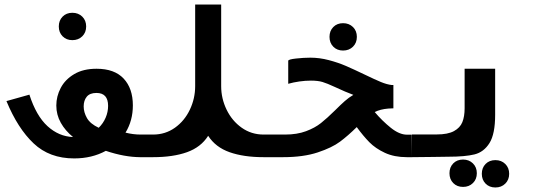

<svg xmlns="http://www.w3.org/2000/svg" viewBox="-20 -695 2440 849"><path d="M8.5 -248 110 -276.5Q140 -183 190 -137.2Q240 -91.5 303 -89Q268.5 -117 248.8 -152.2Q229 -187.5 229 -228.5Q229 -269 248.5 -306.2Q268 -343.5 308 -367.2Q348 -391 407 -391Q486 -391 526.8 -347.5Q567.5 -304 567.5 -229Q567.5 -161.5 535 -108.5Q569 -100 601.5 -100V0Q531 0 448 -28Q386.5 5.5 308 5.5Q199 5.5 128.8 -60.8Q58.5 -127 8.5 -248ZM416.5 -130Q436.5 -149.5 447.2 -174.8Q458 -200 458 -227Q458 -284 406.5 -284Q377 -284 363.5 -267.2Q350 -250.5 350 -224.5Q350 -198.5 364.5 -173Q379 -147.5 416.5 -130ZM240 -578Q240 -604.5 256.8 -621.5Q273.5 -638.5 300 -638.5Q326.5 -638.5 343.8 -621.5Q361 -604.5 361 -578Q361 -551.5 343.8 -534.5Q326.5 -517.5 300 -517.5Q273.5 -517.5 256.8 -534.5Q240 -551.5 240 -578Z M597.5 -100H657Q711 -100 753.5 -130.2Q796 -160.5 819.5 -210Q843 -259.5 843 -314V-675H958V-314Q958 -259.5 982 -210Q1006 -160.5 1048.8 -130.2Q1091.5 -100 1145.5 -100H1202V0H1145.5Q1057.5 0 995.2 -22Q933 -44 900.5 -94.5Q868.5 -44 806.8 -22Q745 0 657 0H597.5Z M1195 -100H1240.5Q1293.5 -100 1333 -114.8Q1372.5 -129.5 1399.2 -150.8Q1426 -172 1462 -207.5Q1487.5 -233 1504.8 -248.2Q1522 -263.5 1542.5 -275.5Q1508.5 -288 1460.5 -310.5Q1426 -326.5 1406 -332.5Q1386 -338.5 1355 -338.5Q1330.5 -338.5 1304 -334.8Q1277.5 -331 1254.5 -324.5V-426Q1254.5 -432.5 1288.8 -436.2Q1323 -440 1352.5 -440Q1393 -440 1433.8 -429.2Q1474.5 -418.5 1508.8 -403.8Q1543 -389 1592 -365.5Q1637.5 -343.5 1664 -332.5Q1690.5 -321.5 1712.5 -319H1719.5V-216L1697.5 -215Q1661 -212 1637 -199.5Q1670 -160.5 1708 -130Q1746 -99.5 1779.5 -99.5H1800.5L1801.5 0H1779Q1723.5 0 1682 -19.2Q1640.5 -38.5 1613.2 -66.2Q1586 -94 1557.5 -133Q1519 -95 1483.5 -68.5Q1448 -42 1384.8 -21Q1321.5 0 1232 0H1195ZM1437 -532Q1437 -558.5 1453.8 -575.5Q1470.5 -592.5 1497 -592.5Q1523.5 -592.5 1540.8 -575.5Q1558 -558.5 1558 -532Q1558 -505.5 1540.8 -488.5Q1523.5 -471.5 1497 -471.5Q1470.5 -471.5 1453.8 -488.5Q1437 -505.5 1437 -532Z M1801.5 -100.5H1911.5Q1960 -100.5 1987.2 -115.2Q2014.5 -130 2024.5 -155Q2034.5 -180 2034.5 -216V-391H2169.5V-187.5Q2169.5 -102.5 2144.5 -62.5Q2119.5 -22.5 2078 -12.2Q2036.5 -2 1962.5 -2L1893.5 -1L1801.5 0ZM1967.5 71Q1967.5 44.5 1984.2 27.5Q2001 10.5 2027.5 10.5Q2054 10.5 2071.2 27.5Q2088.5 44.5 2088.5 71Q2088.5 97.5 2071.2 114.5Q2054 131.5 2027.5 131.5Q2001 131.5 1984.2 114.5Q1967.5 97.5 1967.5 71ZM2110.5 73.5Q2110.5 47 2127.2 30Q2144 13 2170.5 13Q2197 13 2214.2 30Q2231.5 47 2231.5 73.5Q2231.5 100 2214.2 117Q2197 134 2170.5 134Q2144 134 2127.2 117Q2110.5 100 2110.5 73.5Z"/></svg>

Font: JuliaMono
Style: Bold
Weight: 700
Monospace: yes
Designer: cormullion
Foundry: corm
Version: Version 0.055; ttfautohint (v1.8.4)